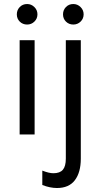

<svg xmlns="http://www.w3.org/2000/svg" viewBox="-20 -675 504 964"><path d="M78.6 -473.1H153.8V0H78.6ZM64.5 -603Q64.5 -624.5 79.1 -639.6Q93.8 -654.8 116.2 -654.8Q137.2 -654.8 152.6 -639.6Q168 -624.5 168 -603Q168 -581.5 152.8 -566.7Q137.7 -551.8 116.2 -551.8Q94.2 -551.8 79.3 -566.4Q64.5 -581.1 64.5 -603ZM192.4 253.9V181.6Q226.1 194.8 248 194.8Q280.8 194.8 295.7 177.2Q310.5 159.7 310.5 121.6V-473.1H385.7V121.6Q385.7 190.4 356 229.7Q326.2 269 266.1 269Q231.4 269 192.4 253.9ZM296.4 -603Q296.4 -624.5 311 -639.6Q325.7 -654.8 348.1 -654.8Q369.1 -654.8 384.5 -639.6Q399.9 -624.5 399.9 -603Q399.9 -581.5 384.8 -566.7Q369.6 -551.8 348.1 -551.8Q326.2 -551.8 311.3 -566.4Q296.4 -581.1 296.4 -603Z"/></svg>

Font: Glacial Indifference
Style: Regular
Weight: 400
Designer: Alfredo Marco Pradil
Foundry: Alfredo Marco Pradil
Version: Version 1.312